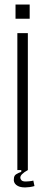

<svg xmlns="http://www.w3.org/2000/svg" viewBox="-20 -745 198 841"><path d="M56 0V-600H102V0ZM48 -663V-725H110V-663ZM41 37Q41 24 52 17.5Q63 11 73 8L74 -13H98L102 0Q69 18 69 33Q69 39 74 44.5Q79 50 93 50Q98 50 108.5 49Q119 48 126 46L131 70Q121 73 109.5 74.5Q98 76 90 76Q64 76 51 65Q38 54 41 37Z"/></svg>

Font: Big Shoulders Display Light
Style: Regular
Weight: 300
Designer: Patric King
Foundry: XO Type Co
Version: Version 1.000; ttfautohint (v1.8.2)